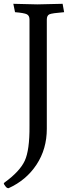

<svg xmlns="http://www.w3.org/2000/svg" viewBox="-20 -733 372 1009"><path d="M50 -713 176 -710Q177 -710 309 -713L317 -669Q254 -664 240 -658Q226 -652 226 -630V-56Q226 50 172 132Q118 214 25 256Q17 256 11 249Q0 235 0 232Q0 229 4 226Q84 168 110 112Q136 56 135 -71V-630Q135 -651 121 -658Q107 -665 59 -669Z"/></svg>

Font: Lusitana
Style: Regular
Weight: 400
Designer: Ana Paula Megda
Foundry: Ana Paula Megda
Version: Version 1.001; ttfautohint (v1.4.1)